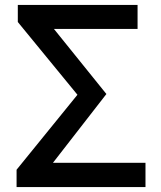

<svg xmlns="http://www.w3.org/2000/svg" viewBox="-20 -756 649 776"><path d="M47 0H568V-98H194L410 -376L198 -639H536V-736H52V-667L293 -373L47 -70Z"/></svg>

Font: Noto Sans CJK KR Medium
Style: Regular
Weight: 500
Designer: Ryoko NISHIZUKA (kana & ideographs); Paul D. Hunt (Latin, Greek & Cyrillic); Wenlong ZHANG (bopomofo); Sandoll Communica
Foundry: Adobe Systems Incorporated
Version: Version 1.004;PS 1.004;hotconv 1.0.82;makeotf.lib2.5.63406